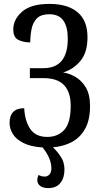

<svg xmlns="http://www.w3.org/2000/svg" viewBox="-20 -745 518 983"><path d="M227 218Q201 218 186 207Q171 196 171 177Q171 164 177 151Q184 154 191 156.5Q198 159 210 159Q223 159 233 148.5Q243 138 243 116Q243 92 232 65Q221 38 198 10Q137 6 99.5 -13Q62 -32 45.5 -59.5Q29 -87 29 -115Q29 -191 104 -191Q107 -127 134.5 -85.5Q162 -44 222 -44Q276 -44 309 -80Q342 -116 342 -204Q342 -272 308.5 -308.5Q275 -345 203 -345H133V-396H202Q327 -396 327 -547Q327 -607 304.5 -639.5Q282 -672 232 -672Q191 -672 170.5 -652.5Q150 -633 142.5 -600Q135 -567 135 -528Q99 -528 73.5 -541Q48 -554 48 -594Q48 -646 93.5 -685.5Q139 -725 233 -725Q326 -725 377 -682.5Q428 -640 428 -554Q428 -477 392 -433.5Q356 -390 303 -374Q333 -370 365 -352Q397 -334 419 -298Q441 -262 441 -202Q441 -131 416 -86Q391 -41 348 -18Q305 5 251 9Q274 31 292 58.5Q310 86 310 123Q310 166 289 192Q268 218 227 218Z"/></svg>

Font: Noto Serif ExtraCondensed Medium
Style: Regular
Weight: 500
Width: 2
Designer: Monotype Design Team
Foundry: Monotype Imaging Inc.
Version: Version 2.015